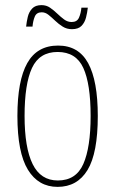

<svg xmlns="http://www.w3.org/2000/svg" viewBox="-20 -720 450 750"><path d="M205 10Q130 10 89 -57Q48 -124 48 -267Q48 -405 86.5 -473.5Q125 -542 207 -542Q287 -542 324.5 -473Q362 -404 362 -267Q362 -122 322 -56Q282 10 205 10ZM206 -15Q277 -15 305.5 -79.5Q334 -144 334 -267Q334 -392 305.5 -454.5Q277 -517 205 -517Q134 -517 105 -454.5Q76 -392 76 -267Q76 -143 107.5 -79Q139 -15 206 -15ZM261 -606Q241 -606 225 -616Q209 -626 195.5 -639Q182 -652 169.5 -662Q157 -672 143 -672Q123 -672 116 -655.5Q109 -639 107 -616H82Q84 -635 88.5 -654Q93 -673 105.5 -686.5Q118 -700 142 -700Q161 -700 175.5 -690Q190 -680 203.5 -667Q217 -654 230.5 -644Q244 -634 260 -634Q281 -634 288.5 -651Q296 -668 298 -690H323Q321 -671 316 -651.5Q311 -632 298.5 -619Q286 -606 261 -606Z"/></svg>

Font: Noto Serif Georgian ExtraCondensed Thin
Style: Regular
Weight: 100
Width: 2
Designer: Monotype Design Team, Akaki Razmadze
Foundry: Google LLC
Version: Version 2.003; ttfautohint (v1.8.4.7-5d5b)